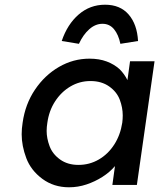

<svg xmlns="http://www.w3.org/2000/svg" viewBox="-20 -785 676 815"><path d="M273 10Q208 10 159.5 -26Q111 -62 91.5 -114Q72 -166 72 -215Q72 -239 76 -264Q87 -343 128.5 -404.5Q170 -466 230.5 -501Q291 -536 360 -536Q401 -536 433 -524Q465 -512 488 -491Q508 -471 521 -445L532 -525H636L561 0H457L468 -80Q468 -80 468 -80Q446 -54 414.5 -34Q383 -14 347 -2Q311 10 273 10ZM313 -85Q360 -85 399.5 -108Q439 -131 465 -171.5Q491 -212 499 -264Q501 -280 501 -295Q501 -328 488.5 -361.5Q476 -395 443.5 -418Q411 -441 364 -441Q318 -441 279 -418Q240 -395 214 -355Q188 -315 181 -264Q178 -246 178 -229Q178 -198 190.5 -164.5Q203 -131 235 -108Q267 -85 313 -85ZM315 -599 242 -611Q266 -682 314 -723.5Q362 -765 426 -765Q490 -765 526 -723.5Q562 -682 566 -611L491 -599Q483 -638 464 -661Q445 -684 415 -684Q385 -684 359 -661Q333 -638 315 -599Z"/></svg>

Font: Lexend
Style: Italic
Weight: 400
Italic angle: -8.13011°
Designer: Bonnie Shaver-Troup, Thomas Jockin
Foundry: Lexend
Version: Version 1.007